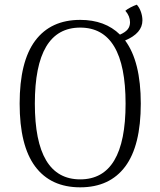

<svg xmlns="http://www.w3.org/2000/svg" viewBox="-20 -788 686 821"><path d="M515 -615Q582 -525 582 -345Q582 -165 515.5 -76Q449 13 323 13Q197 13 130.5 -76Q64 -165 64 -345Q64 -525 130.5 -614Q197 -703 323 -703Q429 -703 493 -640Q516 -650 526 -662.5Q536 -675 536 -693Q536 -719 516 -742Q524 -749 538.5 -756.5Q553 -764 565 -768Q576 -756 582.5 -737.5Q589 -719 589 -701Q589 -646 515 -615ZM517 -345Q517 -670 323 -670Q129 -670 129 -345Q129 -21 323 -21Q517 -21 517 -345Z"/></svg>

Font: Arima Madurai Light
Style: Regular
Weight: 300
Designer: Joana Correia and Natanael Gama
Foundry: NDISCOVER
Version: Version 1.020